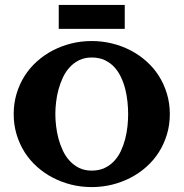

<svg xmlns="http://www.w3.org/2000/svg" viewBox="-20 -743 740 774"><path d="M664.6 -283.2Q664.6 -239.3 652.8 -200.7Q641.1 -162.1 620.4 -129.4Q599.6 -96.7 570.3 -70.6Q541 -44.4 506.1 -26.4Q471.2 -8.3 431.4 1.5Q391.6 11.2 349.6 11.2Q307.6 11.2 268.1 1.5Q228.5 -8.3 193.6 -26.4Q158.7 -44.4 129.4 -70.6Q100.1 -96.7 79.3 -129.4Q58.6 -162.1 46.9 -200.9Q35.2 -239.7 35.2 -283.2Q35.2 -326.7 46.9 -365.5Q58.6 -404.3 79.3 -437Q100.1 -469.7 129.4 -495.8Q158.7 -522 193.6 -540Q228.5 -558.1 268.1 -567.9Q307.6 -577.6 349.6 -577.6Q391.6 -577.6 431.4 -567.9Q471.2 -558.1 506.1 -540Q541 -522 570.3 -495.8Q599.6 -469.7 620.4 -437Q641.1 -404.3 652.8 -365.5Q664.6 -326.7 664.6 -283.2ZM496.6 -283.2Q496.6 -306.6 493.9 -332.8Q491.2 -358.9 484.9 -384Q478.5 -409.2 467.5 -432.4Q456.5 -455.6 440.4 -472.9Q424.3 -490.2 401.9 -500.7Q379.4 -511.2 349.6 -511.2Q321.3 -511.2 299.3 -500.5Q277.3 -489.7 261 -471.9Q244.6 -454.1 233.6 -430.7Q222.7 -407.2 215.8 -382.1Q209 -356.9 206.1 -331.3Q203.1 -305.7 203.1 -283.2Q203.1 -260.7 206.1 -235.1Q209 -209.5 215.8 -184.1Q222.7 -158.7 233.6 -135.5Q244.6 -112.3 261 -94.5Q277.3 -76.7 299.3 -65.9Q321.3 -55.2 349.6 -55.2Q378.9 -55.2 401.4 -65.7Q423.8 -76.2 440.2 -93.8Q456.5 -111.3 467.3 -134.3Q478 -157.2 484.6 -182.6Q491.2 -208 493.9 -233.9Q496.6 -259.8 496.6 -283.2ZM482.9 -626.5H216.8V-723.1H482.9Z"/></svg>

Font: Aclonica
Style: Regular
Weight: 400
Designer: Astigmatic (AOETI)
Foundry: Astigmatic (AOETI)
Version: Version 1.000